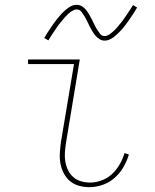

<svg xmlns="http://www.w3.org/2000/svg" viewBox="-20 -766 640 794"><path d="M350 8Q327 8 306 2Q285 -4 269.5 -17Q254 -30 244 -49Q234 -68 230 -89.5Q226 -111 227.5 -133.5Q229 -156 232 -179L286 -501H96V-520H310L253 -176Q250 -156 248.5 -136.5Q247 -117 250 -98.5Q253 -80 261 -63Q269 -46 282.5 -34Q296 -22 314.5 -16.5Q333 -11 353 -11Q376 -11 400.5 -20Q425 -29 443.5 -46.5Q462 -64 475 -86.5Q488 -109 495 -133L513 -127Q505 -100 490.5 -75Q476 -50 454 -30.5Q432 -11 404.5 -1.5Q377 8 350 8ZM413 -598Q401 -598 391 -604.5Q381 -611 374 -619.5Q367 -628 361.5 -637.5Q356 -647 350.5 -657.5Q345 -668 340 -679Q335 -690 329 -699.5Q323 -709 316 -718Q309 -727 297 -727Q292 -727 289.5 -726Q287 -725 282.5 -723Q278 -721 273 -717.5Q268 -714 262 -708.5Q256 -703 253 -699.5Q250 -696 247 -693Q244 -690 241.5 -686.5Q239 -683 236 -679.5Q233 -676 229.5 -672Q226 -668 223 -664Q220 -660 216.5 -655Q213 -650 210 -645Q207 -640 203 -635Q199 -630 195.5 -624Q192 -618 188 -612Q184 -606 180 -599L163 -609Q170 -621 176.5 -631Q183 -641 189 -650Q195 -659 201 -667.5Q207 -676 212.5 -683Q218 -690 223.5 -696.5Q229 -703 234 -708.5Q239 -714 248 -722Q257 -730 265 -735.5Q273 -741 280.5 -743.5Q288 -746 297 -746Q309 -746 319 -740Q329 -734 336 -725Q343 -716 348.5 -706.5Q354 -697 359.5 -686.5Q365 -676 370 -665Q375 -654 381 -644.5Q387 -635 394 -626Q401 -617 413 -617Q418 -617 420.5 -618Q423 -619 427.5 -621Q432 -623 437 -627Q442 -631 448 -636Q454 -641 457 -644.5Q460 -648 463 -651Q466 -654 468.5 -657.5Q471 -661 474 -664.5Q477 -668 480.5 -672Q484 -676 487 -680.5Q490 -685 493.5 -689.5Q497 -694 500 -699Q503 -704 507 -709.5Q511 -715 514.5 -720.5Q518 -726 522 -732Q526 -738 530 -745L547 -735Q541 -724 534 -713.5Q527 -703 521 -694Q515 -685 509 -676.5Q503 -668 497.5 -661Q492 -654 486.5 -647.5Q481 -641 476 -636Q471 -631 462 -622.5Q453 -614 445 -609Q437 -604 429.5 -601Q422 -598 413 -598Z"/></svg>

Font: Iosevka HT Thin Extended
Style: Italic
Weight: 100
Width: 7
Italic angle: -9°
Monospace: yes
Designer: Belleve Invis
Foundry: Belleve Invis
Version: Version 32.3.0; ttfautohint (v1.8.4)